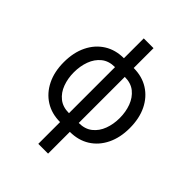

<svg xmlns="http://www.w3.org/2000/svg" viewBox="-257 -862 1200 1200"><g transform="rotate(45 342.5 -262.0)"><path d="M299.3 11.7Q225.1 11.7 169.2 -23.4Q113.3 -58.6 82 -122.1Q50.8 -185.5 50.8 -269.5Q50.8 -355 82 -418.7Q113.3 -482.4 169.2 -517.6Q225.1 -552.7 299.3 -552.7V-728H385.7V-552.7Q460.4 -552.7 516.4 -517.3Q572.3 -481.9 603.3 -418.5Q634.3 -355 634.3 -269.5Q634.3 -185.5 603.3 -122.1Q572.3 -58.6 516.4 -23.4Q460.4 11.7 385.7 11.7V204.1H299.3ZM385.7 -474.1V-66.9Q440.4 -66.9 475.8 -95.2Q511.2 -123.5 528.3 -169.7Q545.4 -215.8 545.4 -269.5Q545.4 -324.2 528.1 -370.6Q510.7 -417 475.6 -445.6Q440.4 -474.1 385.7 -474.1ZM299.3 -66.9V-474.1Q244.6 -474.1 209.5 -445.6Q174.3 -417 157.2 -370.6Q140.1 -324.2 140.1 -269.5Q140.1 -215.8 157.2 -169.4Q174.3 -123 209.5 -95Q244.6 -66.9 299.3 -66.9Z"/></g></svg>

Font: Inter-Regular
Style: Regular
Weight: 400
Designer: Rasmus Andersson
Foundry: rsms
Version: Version 4.000;git-a52131595